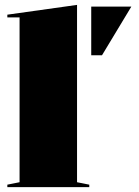

<svg xmlns="http://www.w3.org/2000/svg" viewBox="-20 -765 567 785"><path d="M295 -20 345 -10V0H10V-10L60 -20V-694H10V-705L295 -745ZM353 -539V-738H517L397 -539Z"/></svg>

Font: Kalnia
Style: Bold
Weight: 700
Designer: Frida Medrano
Foundry: Frida Medrano
Version: Version 1.105